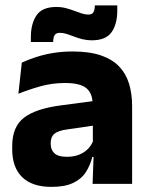

<svg xmlns="http://www.w3.org/2000/svg" viewBox="-20 -700 567 731"><path d="M332.5 0 337 -123 333.5 -130.5V-284L332.5 -304Q332.5 -345 308.5 -364.5Q284.5 -384 228 -384Q178.5 -384 134 -371.5Q89.5 -359 50 -343L63 -461.5Q86.5 -472.5 115.8 -482.2Q145 -492 180.5 -498Q216 -504 256.5 -504Q321 -504 364.5 -489Q408 -474 434 -446.5Q460 -419 471.5 -380.8Q483 -342.5 483 -296.5V0ZM176 11.5Q102.5 11.5 64.5 -25.5Q26.5 -62.5 26.5 -131V-144.5Q26.5 -217 71.2 -251.8Q116 -286.5 213.5 -299L345.5 -316.5L354.5 -224.5L237.5 -207.5Q202 -203 187.5 -191Q173 -179 173 -155.5V-152Q173 -129.5 187.5 -116.2Q202 -103 234 -103Q262 -103 282.2 -111.5Q302.5 -120 315.5 -133.8Q328.5 -147.5 335 -164.5L356.5 -102.5H331.5Q323.5 -70.5 306.8 -44.5Q290 -18.5 258.5 -3.5Q227 11.5 176 11.5ZM329.5 -546.5Q311.5 -546.5 294.8 -550.5Q278 -554.5 262.8 -560.5Q247.5 -566.5 233.8 -570.8Q220 -575 208.5 -575Q194 -575 188.5 -567Q183 -559 182.5 -542.5V-540H97.5V-559Q97.5 -609.5 119 -641.5Q140.5 -673.5 194.5 -673.5Q214 -673.5 231 -669Q248 -664.5 263 -658.8Q278 -653 291.2 -648.8Q304.5 -644.5 316 -644.5Q330 -644.5 335.2 -652.8Q340.5 -661 341 -677V-679.5H426.5V-659Q426.5 -608.5 404.8 -577.5Q383 -546.5 329.5 -546.5Z"/></svg>

Font: Anek Tamil
Style: Bold
Weight: 700
Designer: Aadarsh Rajan (Tamil), Yesha Goshar (Latin)
Foundry: Ek Type
Version: Version 1.003